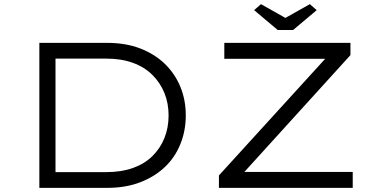

<svg xmlns="http://www.w3.org/2000/svg" viewBox="-20 -907 1813 927"><path d="M170 0V-700H498Q587 -700 657 -673Q727 -646 776 -598.5Q825 -551 851 -487.5Q877 -424 877 -350Q877 -276 851 -211.5Q825 -147 776 -100.5Q727 -54 657 -27Q587 0 498 0ZM248 -62 239 -76H493Q566 -76 622 -96Q678 -116 716 -153.5Q754 -191 774 -241Q794 -291 794 -350Q794 -408 774 -457.5Q754 -507 716 -545Q678 -583 622 -603.5Q566 -624 493 -624H236L248 -636ZM1037 0V-60L1570 -645L1593 -623H1063V-700H1672V-641L1140 -55L1115 -77H1683V0ZM1321 -762 1207 -858 1240 -887 1373 -812H1343L1476 -887L1509 -858L1395 -762Z"/></svg>

Font: Lexend Tera Light
Style: Regular
Weight: 300
Designer: Bonnie Shaver-Troup, Thomas Jockin
Foundry: Lexend
Version: Version 1.007